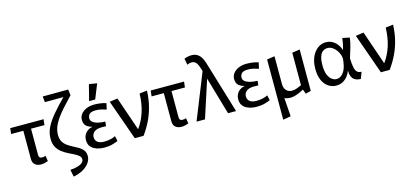

<svg xmlns="http://www.w3.org/2000/svg" viewBox="-72 -1268 4440 2061"><g transform="rotate(-15 2148.0 -237.0)"><path d="M241.3 11.8Q200 11.8 174.5 -9.4Q149.1 -30.7 149.1 -73.9V-403.1L234.7 -416.2V-93.2Q234.7 -77.1 243 -67.6Q251.3 -58.1 267.8 -58.1Q291.8 -58.1 310 -65.1L319 -4.2Q307.6 0.6 285.1 6.2Q262.6 11.8 241.3 11.8ZM13.3 -386.7 20.4 -450.3H391L383.9 -386.7Z M544.3 228.9 528.5 149.4Q573.9 146.4 608.2 137Q642.5 127.5 662.1 111.1Q681.6 94.7 681.6 72.3Q681.6 53.4 669.5 39.3Q657.5 25.2 630.5 9.6Q603.6 -6.1 557.9 -27.1Q514.2 -48.6 480.7 -74.8Q447.2 -101 428.1 -138.2Q409 -175.5 409 -229Q409 -293.4 439.2 -354.3Q469.4 -415.2 525.4 -481Q581.4 -546.9 658.1 -624.6L452.1 -623.8L445 -688.3L728.7 -689.8L737.1 -624.6Q675.7 -560.3 630.1 -508.8Q584.6 -457.3 555.1 -413.9Q525.5 -370.5 510.9 -329.5Q496.3 -288.5 496.3 -245.1Q496.3 -196.2 521 -160.4Q545.6 -124.7 608.6 -91.9Q646.7 -72.9 678.3 -54.1Q709.8 -35.2 728.7 -9.8Q747.5 15.7 747.5 56.5Q747.5 86.5 727.1 121Q706.6 155.5 662.1 184.5Q617.6 213.5 544.3 228.9Z M943.4 13.3Q918.9 13.3 889.6 7.9Q860.3 2.5 833.4 -11.3Q806.5 -25.1 789.4 -50.2Q772.3 -75.4 772.3 -115.8Q772.3 -164.5 802.9 -197.3Q833.6 -230.2 878.6 -236Q839.9 -244.5 812.9 -267Q786 -289.4 786 -337.3Q786 -370.9 806.9 -399.1Q827.9 -427.4 866.8 -444.6Q905.8 -461.8 957.9 -461.8Q993.3 -461.8 1028.4 -456.4Q1063.5 -451 1087.7 -442L1072.5 -374.9Q1047.4 -383.7 1017.5 -390.8Q987.6 -398 954.9 -398Q907.9 -398 887.5 -380.4Q867.1 -362.7 867.1 -328.5Q867.1 -306.1 887.6 -289.6Q908.1 -273.1 943.9 -264Q979.7 -255 1025 -254.2L1019.3 -203.7Q1013.5 -204.4 1003.6 -204.8Q993.6 -205.2 983.2 -205.2Q972.7 -205.2 964 -204.9Q913.8 -204.4 886.8 -181.4Q859.9 -158.5 859.9 -125.5Q859.9 -88 885.5 -68.5Q911.1 -49 957.7 -49Q993.4 -49 1027.5 -56.3Q1061.6 -63.5 1084.3 -76.5L1096.8 -19.4Q1077.8 -10.6 1038.3 1.3Q998.7 13.3 943.4 13.3ZM913.4 -511.1 958.4 -688.3 1046.5 -673.8 981 -511.1Z M1284 0 1125.4 -447.2 1214.1 -460 1343.6 -84Q1396.4 -155.4 1425.8 -246.5Q1455.2 -337.6 1458.2 -450L1542.7 -460Q1539 -363.2 1517.5 -281.6Q1495.9 -200.1 1461.2 -130.7Q1426.5 -61.3 1381.4 0Z M1802.3 11.8Q1761 11.8 1735.5 -9.4Q1710.1 -30.7 1710.1 -73.9V-403.1L1795.7 -416.2V-93.2Q1795.7 -77.1 1804 -67.6Q1812.3 -58.1 1828.8 -58.1Q1852.8 -58.1 1871 -65.1L1880 -4.2Q1868.6 0.6 1846.1 6.2Q1823.6 11.8 1802.3 11.8ZM1574.3 -386.7 1581.4 -450.3H1952L1944.9 -386.7Z M2320.6 0 2166.2 -531.5Q2149.5 -587.4 2131.2 -607.8Q2112.9 -628.2 2081.5 -628.2Q2068.6 -628.2 2056.5 -624.8Q2044.3 -621.5 2033.3 -616.2L2020.2 -685.9Q2038 -694.1 2059.1 -698.5Q2080.3 -702.9 2100.6 -702.9Q2133.2 -702.9 2158.7 -690Q2184.3 -677.1 2203.3 -649.3Q2222.3 -621.5 2235.5 -576.9L2409.8 0ZM1970.4 0 2178.4 -519.8 2214.6 -462.5 2064.3 0Z M2635.4 13.3Q2610.9 13.3 2581.6 7.9Q2552.3 2.5 2525.4 -11.3Q2498.5 -25.1 2481.4 -50.2Q2464.3 -75.4 2464.3 -115.8Q2464.3 -164.5 2494.9 -197.3Q2525.6 -230.2 2570.6 -236Q2531.9 -244.5 2504.9 -267Q2478 -289.4 2478 -337.3Q2478 -370.9 2498.9 -399.1Q2519.9 -427.4 2558.8 -444.6Q2597.8 -461.8 2649.9 -461.8Q2685.3 -461.8 2720.4 -456.4Q2755.5 -451 2779.7 -442L2764.5 -374.9Q2739.4 -383.7 2709.5 -390.8Q2679.6 -398 2646.9 -398Q2599.9 -398 2579.5 -380.4Q2559.1 -362.7 2559.1 -328.5Q2559.1 -306.1 2579.6 -289.6Q2600.1 -273.1 2635.9 -264Q2671.7 -255 2717 -254.2L2711.3 -203.7Q2705.5 -204.4 2695.6 -204.8Q2685.6 -205.2 2675.2 -205.2Q2664.7 -205.2 2656 -204.9Q2605.8 -204.4 2578.8 -181.4Q2551.9 -158.5 2551.9 -125.5Q2551.9 -88 2577.5 -68.5Q2603.1 -49 2649.7 -49Q2685.4 -49 2719.5 -56.3Q2753.6 -63.5 2776.3 -76.5L2788.8 -19.4Q2769.8 -10.6 2730.3 1.3Q2690.7 13.3 2635.4 13.3Z M2945.7 -10 2961.2 205.9 2874.7 220.3V-220.5H2945.7ZM3180.9 13.3 3162.2 -36.8Q3141.9 -25.8 3115.7 -14Q3089.5 -2.1 3062.6 5.3Q3035.7 12.8 3013.1 12.8Q2971.6 12.8 2940.5 -3.2Q2909.3 -19.1 2892 -49Q2874.7 -78.9 2874.7 -120V-448.7L2960.4 -461.8V-152.3Q2960.4 -107.9 2984.3 -81.8Q3008.2 -55.7 3047.7 -55.7Q3074.6 -55.7 3102.1 -65.8Q3129.7 -75.8 3154.5 -87.7V-448.7L3240.2 -461.8V-1.3Z M3523.3 14.8Q3488 14.8 3456.5 0.5Q3424.9 -13.9 3400.4 -42.6Q3375.8 -71.3 3362 -114.7Q3348.3 -158.1 3348.3 -216Q3348.3 -276.6 3363.5 -322.7Q3378.8 -368.9 3404.6 -400.5Q3430.5 -432.1 3462.4 -448.1Q3494.3 -464.1 3527.6 -464.1Q3567.7 -464.1 3596.3 -449.4Q3624.8 -434.7 3643.8 -413.4Q3662.8 -392 3673.2 -370.4Q3683.6 -348.9 3686.9 -334.8Q3696.4 -363 3703 -393.2Q3709.6 -423.5 3714.5 -462.6L3793.1 -446.2Q3787.6 -397.7 3772.8 -347.2Q3758 -296.8 3737.2 -229.8Q3739 -162.8 3747.7 -125.4Q3756.3 -88.1 3774.2 -73.5Q3792.1 -59 3820.2 -59.7L3792.8 13.3Q3776.7 13.8 3757.5 9.7Q3738.4 5.5 3720.8 -6.8Q3703.3 -19.1 3692.6 -43.8Q3681.9 -68.5 3681.8 -109Q3672 -78.8 3649.9 -50.2Q3627.9 -21.5 3596.1 -3.4Q3564.4 14.8 3523.3 14.8ZM3543.5 -52.5Q3584.3 -52.5 3616.4 -92.6Q3648.5 -132.8 3657.7 -202.1Q3659.2 -210.8 3660.7 -220.2Q3662.2 -229.6 3662.9 -238.1Q3664.6 -264 3654.8 -291.9Q3645 -319.8 3626.6 -344.2Q3608.2 -368.6 3584.1 -384Q3560 -399.4 3531.7 -399.4Q3498.9 -399.4 3476.3 -380.2Q3453.8 -361.1 3442.8 -324.4Q3431.7 -287.6 3431.7 -236Q3431.7 -173.4 3447.3 -132.7Q3463 -92 3488.8 -72.2Q3514.5 -52.5 3543.5 -52.5Z M4019 0 3860.4 -447.2 3949.1 -460 4078.6 -84Q4131.4 -155.4 4160.8 -246.5Q4190.2 -337.6 4193.2 -450L4277.7 -460Q4274 -363.2 4252.5 -281.6Q4230.9 -200.1 4196.2 -130.7Q4161.5 -61.3 4116.4 0Z"/></g></svg>

Font: Ancizar Sans Thin
Style: Regular
Weight: 100
Designer: Cesar Puertas, Viviana Monsalve, Julian Moncada, Julian Prieto, Jose Castro, Mariel Hernandez, Felipe Aragon, Sara Alarc
Version: Version 8.100